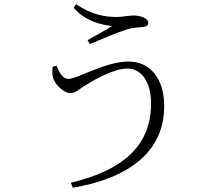

<svg xmlns="http://www.w3.org/2000/svg" viewBox="-20 -825 1040 905"><path d="M246 -515 228 -510C226 -482 225 -467 235 -446C246 -422 282 -386 312 -386C336 -386 352 -404 373 -417C411 -441 512 -502 580 -502C643 -502 692 -445 692 -336C692 -138 558 -21 314 36L323 60C583 16 754 -107 754 -325C754 -455 687 -535 586 -535C478 -535 343 -453 303 -453C280 -453 264 -473 246 -515ZM327 -788C393 -714 478 -707 508 -702C479 -683 435 -660 393 -636L403 -617C451 -637 532 -672 580 -687C608 -695 633 -696 648 -697C667 -698 679 -704 679 -716C679 -740 641 -752 608 -752C591 -752 555 -745 531 -745C473 -745 413 -755 339 -805Z"/></svg>

Font: Noto Serif CJK TC Light
Style: Regular
Weight: 300
Designer: Ryoko NISHIZUKA 西塚涼子 (kana & ideographs); Frank Grießhammer (Latin, Greek & Cyrillic); Wenlong ZHANG 张文龙 (bopomofo); San
Foundry: Adobe
Version: Version 2.001;hotconv 1.1.0;makeotfexe 2.6.0